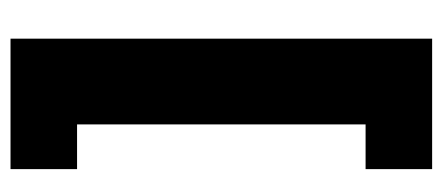

<svg xmlns="http://www.w3.org/2000/svg" viewBox="-258 -458 842 365"><g transform="rotate(-90 162.5 -275.0)"><path d="M272 126H24V-0.5H109V-549H24V-675.5H272Z"/></g></svg>

Font: Anek Odia ExtraBold
Style: Regular
Weight: 800
Designer: Yesha Goshar & Mahesh Sahu (Odia), Yesha Goshar (Latin)
Foundry: Ek Type
Version: Version 1.003